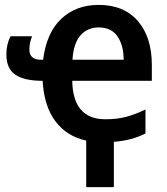

<svg xmlns="http://www.w3.org/2000/svg" viewBox="-20 -572 683 784"><path d="M332 2Q253 -15 206.5 -76.5Q160 -138 154 -242Q79 -242 42.5 -267Q6 -292 6 -350Q6 -391 23 -424H111Q100 -398 100 -370Q100 -328 147 -328H156Q170 -439 230.5 -495.5Q291 -552 383 -552Q486 -552 543 -486Q600 -420 600 -307V-242H275Q278 -85 410 -85Q458 -85 495.5 -95Q533 -105 574 -125V-27Q517 2 445 7V192H332ZM383 -460Q337 -460 308.5 -427.5Q280 -395 276 -328H485Q485 -386 460 -423Q435 -460 383 -460Z"/></svg>

Font: Noto Sans SemiCondensed SemiBold
Style: Regular
Weight: 600
Width: 4
Designer: Monotype Design Team
Foundry: Monotype Imaging Inc.
Version: Version 2.013; ttfautohint (v1.8.4.7-5d5b)